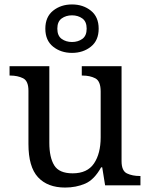

<svg xmlns="http://www.w3.org/2000/svg" viewBox="-20 -834 675 864"><path d="M273 10Q194 10 151 -36.5Q108 -83 108 -186V-426Q108 -470 83.5 -482Q59 -494 26 -494H23V-536H202V-191Q202 -126 224 -90Q246 -54 307 -54Q373 -54 403 -98.5Q433 -143 433 -216V-422Q433 -469 409 -481.5Q385 -494 351 -494H348V-536H527V-109Q527 -65 551.5 -53.5Q576 -42 609 -42H612V0H453L440 -81H435Q404 -25 363 -7.5Q322 10 273 10ZM304 -596Q254 -596 219 -624Q184 -652 184 -705Q184 -758 219 -786Q254 -814 304 -814Q354 -814 389 -786Q424 -758 424 -705Q424 -652 389 -624Q354 -596 304 -596ZM304 -645Q331 -645 350.5 -659Q370 -673 370 -705Q370 -737 350.5 -751Q331 -765 304 -765Q277 -765 257.5 -751Q238 -737 238 -705Q238 -673 257.5 -659Q277 -645 304 -645Z"/></svg>

Font: Noto Serif Vithkuqi
Style: Regular
Weight: 400
Version: Version 1.005